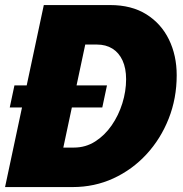

<svg xmlns="http://www.w3.org/2000/svg" viewBox="-22 -758 742 778"><path d="M17.5 -322.5 36.5 -412H411.5L392.5 -322.5ZM-1.5 0 155.5 -737.5H424.5Q511 -737.5 571 -700Q631 -662.5 662.5 -598Q694 -533.5 694 -453Q694 -359.5 661.5 -277.2Q629 -195 571.5 -132.8Q514 -70.5 437.5 -35.2Q361 0 272.5 0ZM213.5 -61 141.5 -160H277.5Q325 -160 363.8 -184.8Q402.5 -209.5 430.5 -250Q458.5 -290.5 473.8 -339.5Q489 -388.5 489 -437Q489 -481.5 474.5 -513Q460 -544.5 433.5 -561Q407 -577.5 370.5 -577.5H234.5L344.5 -676.5Z"/></svg>

Font: Epilogue Black
Style: Italic
Weight: 900
Italic angle: -12°
Designer: Tyler Finck
Foundry: Etcetera Type Co
Version: Version 2.111